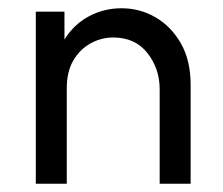

<svg xmlns="http://www.w3.org/2000/svg" viewBox="-20 -445 540 465"><path d="M66.7 0V-416.7H136.1V-349.3Q159 -386.1 195.5 -405.6Q231.9 -425 274.3 -425Q318.8 -425 356.6 -403.1Q394.4 -381.2 418.1 -339.9Q441.7 -298.6 441.7 -239.6V0H366.7V-229.2Q366.7 -278.5 337.2 -316.3Q307.6 -354.2 254.2 -354.2Q225 -354.2 199.3 -339.9Q173.6 -325.7 157.6 -298.6Q141.7 -271.5 141.7 -231.2V0Z"/></svg>

Font: Afacad Flux
Style: Regular
Weight: 400
Designer: Kristian Moeller
Foundry: Dicotype
Version: Version 1.100